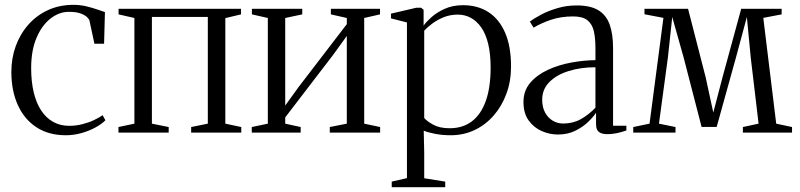

<svg xmlns="http://www.w3.org/2000/svg" viewBox="-20 -549 3312 795"><path d="M252.5 11Q181.5 11 131 -22Q80.5 -55 53.8 -114.2Q27 -173.5 27 -251Q27 -308 45.2 -358.2Q63.5 -408.5 97.5 -447Q131.5 -485.5 178.8 -507.2Q226 -529 284.5 -529Q311.5 -529 337.8 -522.8Q364 -516.5 384.5 -509.2Q405 -502 414.5 -499L411 -368H371L350.5 -463.5Q349.5 -469 341 -477.5Q332.5 -486 314.5 -493Q296.5 -500 265 -500Q225 -500 189.2 -472.2Q153.5 -444.5 131.2 -392.2Q109 -340 109 -267Q109 -211.5 119.5 -167.2Q130 -123 150.2 -92Q170.5 -61 199.8 -44.5Q229 -28 266.5 -28Q294.5 -28 321 -34.8Q347.5 -41.5 369.2 -51.8Q391 -62 405 -72L416.5 -51Q399.5 -34 373 -20Q346.5 -6 315.5 2.5Q284.5 11 252.5 11Z M470.5 0V-23L536.5 -37V-474.5L471 -489.5V-512.5H978V-489.5L913 -474V-37L979 -23V0H771.5V-23L840.5 -37V-479H609V-37L678.5 -23V0Z M1022.5 0V-23L1089 -37V-474.5L1023 -489.5V-512.5H1231.5V-489.5L1161 -474.5V-112L1217 -189.5L1416 -449V-474.5L1350 -489.5V-512.5H1553.5V-489.5L1488 -474.5V-37L1554 -23V0H1345.5V-23L1416 -37V-400L1358 -320L1161 -63V-37L1225 -23V0Z M1602 226V203L1665 188.5V-456L1599 -473V-492.5L1704 -517H1723.5L1734 -508.5V-443Q1744 -457.5 1765.8 -477.2Q1787.5 -497 1820.8 -512.2Q1854 -527.5 1897.5 -527.5Q1958 -527.5 2002.5 -498.8Q2047 -470 2071.5 -413.5Q2096 -357 2096 -273.5Q2096 -213 2077 -161.2Q2058 -109.5 2024.2 -70.8Q1990.5 -32 1945 -10.5Q1899.5 11 1846.5 11Q1810.5 11 1779.8 4.8Q1749 -1.5 1734.5 -8L1736.5 80.5V189L1823.5 203V226ZM1842 -18Q1896 -18 1933.8 -46.5Q1971.5 -75 1991.5 -131Q2011.5 -187 2011.5 -269Q2011.5 -325.5 2001.5 -367Q1991.5 -408.5 1972.8 -435.2Q1954 -462 1929.5 -475.2Q1905 -488.5 1875.5 -488.5Q1843 -488.5 1815.5 -477Q1788 -465.5 1768 -450Q1748 -434.5 1736.5 -422V-60.5Q1746.5 -48 1773.2 -33Q1800 -18 1842 -18Z M2290 8Q2256 8 2223.2 -6.2Q2190.5 -20.5 2169 -50.2Q2147.5 -80 2147.5 -126.5Q2147.5 -173.5 2175.5 -206.2Q2203.5 -239 2248.5 -259.8Q2293.5 -280.5 2345.5 -290Q2397.5 -299.5 2445.5 -300V-349.5Q2445.5 -391 2438.8 -420.2Q2432 -449.5 2412.2 -465.2Q2392.5 -481 2353 -481Q2302.5 -481 2261.2 -467Q2220 -453 2189.5 -434.5L2174 -459.5Q2191.5 -473 2220.8 -488.5Q2250 -504 2287.8 -515.2Q2325.5 -526.5 2368.5 -526.5Q2425 -526.5 2457.8 -506.5Q2490.5 -486.5 2504.5 -447Q2518.5 -407.5 2518.5 -349V-28.5H2573.5V-8.5Q2562.5 -5 2550 -1.5Q2537.5 2 2523.5 4.2Q2509.5 6.5 2494 6.5Q2472 6.5 2460 -2.5Q2448 -11.5 2448 -34.5V-82.5Q2439 -67.5 2417.2 -46Q2395.5 -24.5 2363.5 -8.2Q2331.5 8 2290 8ZM2311.5 -37.5Q2352.5 -37.5 2384.8 -55.5Q2417 -73.5 2445.5 -103V-270.5Q2385 -270.5 2335 -255Q2285 -239.5 2255 -209.5Q2225 -179.5 2225 -136Q2225 -105 2237 -83Q2249 -61 2268.8 -49.2Q2288.5 -37.5 2311.5 -37.5Z M2602 0V-23L2669.5 -37L2727 -475L2648.5 -490V-512.5H2829L2902 -228.5L2933.5 -83L2971.5 -228.5L3049 -512.5H3216.5V-489.5L3140.5 -475L3194 -37L3259.5 -23V0H3056V-23L3121 -37L3088.5 -311L3072.5 -478.5L3027.5 -311.5L2947.5 -23.5H2885L2810.5 -311.5L2763.5 -478.5L2745.5 -311L2708.5 -37L2777 -23V0Z"/></svg>

Font: Merriweather 120pt Light
Style: Regular
Weight: 300
Version: Version 2.100